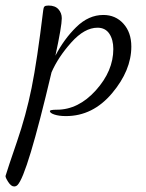

<svg xmlns="http://www.w3.org/2000/svg" viewBox="-114 -393 526 693"><path d="M124 26Q99 26 82.5 20.5Q66 15 66 8Q66 3 91 3Q169 3 232 -67Q295 -137 295 -216Q295 -250 280.5 -271.5Q266 -293 238 -293Q191 -293 143.5 -240Q96 -187 72 -132Q-16 241 -51 275Q-56 280 -63 280Q-74 280 -84.5 263.5Q-95 247 -94 242Q-86 215 -53 119Q-20 23 0 -75.5Q20 -174 42 -356Q43 -366 46.5 -369.5Q50 -373 61 -373Q85 -373 97 -359.5Q109 -346 109 -327Q109 -299 86 -192Q117 -252 161.5 -295.5Q206 -339 259 -339Q303 -339 331.5 -307.5Q360 -276 360 -225Q360 -139 290.5 -56.5Q221 26 124 26Z"/></svg>

Font: Dancing Script
Style: Regular
Weight: 400
Designer: Pablo Impallari
Foundry: Pablo Impallari. www.impallari.com
Version: Version 1.002